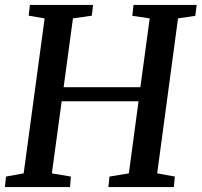

<svg xmlns="http://www.w3.org/2000/svg" viewBox="-22 -763 822 783"><path d="M-2 0 2.5 -43 74.5 -56 160 -688 95 -699 100 -743H357.5L352.5 -699L275.5 -688L237.5 -407.5H550.5L588.5 -688L517.5 -698.5L522.5 -743H780L774.5 -698.5L704 -688L619 -56L691 -43L687 0H420L424.5 -43L503.5 -56L543 -350H229.5L189.5 -56L267 -43L263.5 0Z"/></svg>

Font: Merriweather 24pt Medium
Style: Italic
Weight: 500
Italic angle: -7.8°
Version: Version 2.101